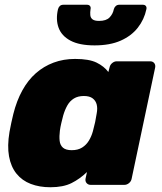

<svg xmlns="http://www.w3.org/2000/svg" viewBox="-20 -778 683 808"><path d="M192 10Q146 10 109.5 -4Q73 -18 49.5 -47Q26 -76 18 -120Q10 -164 20 -223Q24 -245 27.5 -261Q31 -277 36 -298Q50 -354 74 -397.5Q98 -441 131 -470Q164 -499 205.5 -514.5Q247 -530 296 -530Q355 -530 386.5 -514.5Q418 -499 436 -475L441 -494Q443 -505 452 -512.5Q461 -520 471 -520H612Q623 -520 629 -512.5Q635 -505 633 -494L534 -26Q532 -15 523 -7.5Q514 0 503 0H362Q351 0 344.5 -7.5Q338 -15 340 -26L346 -54Q316 -25 281 -7.5Q246 10 192 10ZM282 -146Q308 -146 325.5 -157Q343 -168 354 -186Q365 -204 371 -226Q377 -248 380.5 -264.5Q384 -281 387 -301Q391 -322 387 -338Q383 -354 370 -364Q357 -374 333 -374Q308 -374 291 -363.5Q274 -353 263.5 -334.5Q253 -316 246 -292Q242 -277 238 -260Q234 -243 232 -228Q229 -204 231 -185.5Q233 -167 245 -156.5Q257 -146 282 -146ZM378 -587Q314 -587 276.5 -607Q239 -627 226.5 -661.5Q214 -696 224 -739Q226 -747 231.5 -752.5Q237 -758 247 -758H346Q355 -758 359 -752.5Q363 -747 361 -739Q359 -726 360 -714.5Q361 -703 369.5 -696.5Q378 -690 397 -690Q427 -690 441 -704.5Q455 -719 459 -739Q461 -747 467 -752.5Q473 -758 482 -758H581Q590 -758 594 -752.5Q598 -747 596 -739Q587 -696 560 -661.5Q533 -627 488 -607Q443 -587 378 -587Z"/></svg>

Font: Rubik ExtraBold
Style: Italic
Weight: 800
Italic angle: -12°
Designer: Hubert and Fischer
Foundry: Hubert and Fischer
Version: Version 2.300;gftools[0.9.30]